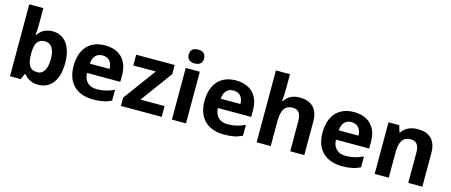

<svg xmlns="http://www.w3.org/2000/svg" viewBox="-47 -1355 4608 1961"><g transform="rotate(15 2256.5 -375.0)"><path d="M227 -583V-760H78V0H192L217 -60H227C256 -24 298 10 378 10C503 10 588 -87 588 -274C588 -459 504 -556 382 -556C303 -556 256 -520 227 -475H221C224 -497 227 -542 227 -583ZM334 -437C397 -437 436 -383 436 -276C436 -169 397 -111 336 -111C253 -111 227 -169 227 -275V-291C229 -389 256 -437 334 -437Z M936 -556C782 -556 678 -460 678 -269C678 -80 794 10 958 10C1042 10 1096 -2 1150 -29V-144C1089 -115 1035 -101 965 -101C881 -101 832 -152 829 -236H1181V-308C1181 -467 1087 -556 936 -556ZM937 -450C1007 -450 1040 -401 1041 -335H832C838 -414 879 -450 937 -450Z M1682 0V-114H1427L1673 -449V-546H1266V-432H1504L1251 -88V0Z M1865 -760C1820 -760 1784 -743 1784 -687C1784 -632 1820 -614 1865 -614C1909 -614 1946 -632 1946 -687C1946 -743 1909 -760 1865 -760ZM1939 -546H1790V0H1939Z M2320 -556C2166 -556 2062 -460 2062 -269C2062 -80 2178 10 2342 10C2426 10 2480 -2 2534 -29V-144C2473 -115 2419 -101 2349 -101C2265 -101 2216 -152 2213 -236H2565V-308C2565 -467 2471 -556 2320 -556ZM2321 -450C2391 -450 2424 -401 2425 -335H2216C2222 -414 2263 -450 2321 -450Z M2835 -605V-760H2686V0H2835V-257C2835 -373 2863 -437 2953 -437C3013 -437 3041 -397 3041 -319V0H3190V-356C3190 -496 3112 -556 2994 -556C2927 -556 2871 -532 2836 -476H2828C2830 -496 2835 -551 2835 -605Z M3568 -556C3414 -556 3310 -460 3310 -269C3310 -80 3426 10 3590 10C3674 10 3728 -2 3782 -29V-144C3721 -115 3667 -101 3597 -101C3513 -101 3464 -152 3461 -236H3813V-308C3813 -467 3719 -556 3568 -556ZM3569 -450C3639 -450 3672 -401 3673 -335H3464C3470 -414 3511 -450 3569 -450Z M4244 -556C4176 -556 4111 -532 4076 -476H4068L4048 -546H3934V0H4083V-257C4083 -373 4110 -437 4201 -437C4262 -437 4289 -397 4289 -319V0H4438V-356C4438 -496 4361 -556 4244 -556Z"/></g></svg>

Font: Noto Sans Adlam
Style: Bold
Weight: 700
Designer: Mark Jamra, Neil Patel
Foundry: JamraPatel LLC
Version: Version 3.001